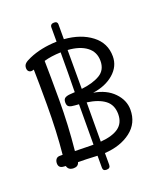

<svg xmlns="http://www.w3.org/2000/svg" viewBox="-163 -921 947 1123"><g transform="rotate(-20 310.5 -360.0)"><path d="M555 -186Q555 -102 491 -53Q427 -4 328 2V75Q328 97 304 97Q282 97 282 77V2L214 -1L162 -2Q155 23 127 23Q94 23 87 -5L74 -6Q43 -8 43 -37Q43 -53 51.5 -63.5Q60 -74 78 -73H92Q106 -212 106 -382Q106 -519 104 -599L93 -596Q81 -594 72.5 -601Q64 -608 64 -623Q64 -639 74.5 -649.5Q85 -660 111 -671Q186 -704 285 -707V-798Q285 -806 291 -811.5Q297 -817 309 -817Q320 -817 325 -812Q330 -807 330 -800V-706Q433 -698 499 -647.5Q565 -597 565 -514Q565 -452 514.5 -408Q464 -364 384 -353Q463 -340 509 -292.5Q555 -245 555 -186ZM282 -67Q282 -243 283 -318Q267 -320 258 -320Q236 -321 223.5 -327.5Q211 -334 211 -355Q211 -376 223.5 -383Q236 -390 256 -391Q264 -391 284 -393V-409Q286 -502 286 -640Q225 -638 181 -625Q183 -532 183 -383Q183 -225 167 -69L263 -67ZM329 -639V-409V-397Q400 -405 444 -431Q488 -457 488 -514Q488 -570 445.5 -602Q403 -634 329 -639ZM479 -186Q479 -243 440 -273Q401 -303 329 -313L328 -69Q403 -75 441 -103Q479 -131 479 -186Z"/></g></svg>

Font: Mali
Style: Regular
Weight: 400
Version: Version 1.000; ttfautohint (v1.6)